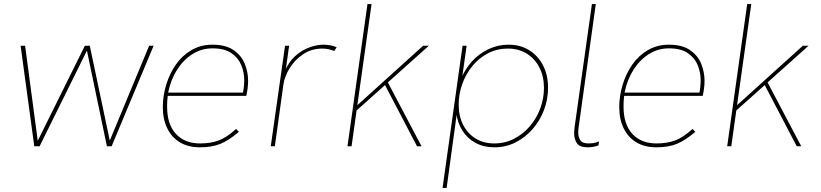

<svg xmlns="http://www.w3.org/2000/svg" viewBox="-20 -717 4023 941"><path d="M148 0 81 -493H103L165 -27L396 -493H420L518 -28L711 -493H733L527 0H504L406 -469L174 0Z M960 5Q903 5 862.5 -19Q822 -43 800 -87.5Q778 -132 778 -192Q778 -247 794.5 -301.5Q811 -356 842 -400.5Q873 -445 918.5 -471.5Q964 -498 1021 -498Q1087 -498 1125.5 -471Q1164 -444 1180 -403.5Q1196 -363 1196 -321Q1196 -301 1193 -280Q1190 -259 1187 -247H802Q800 -233 799.5 -220Q799 -207 799 -194Q799 -108 842 -61Q885 -14 961 -14Q1012 -14 1051.5 -28.5Q1091 -43 1137 -85L1151 -71Q1103 -30 1061.5 -12.5Q1020 5 960 5ZM1170 -258Q1173 -272 1175 -290Q1177 -308 1177 -324Q1177 -361 1163 -396.5Q1149 -432 1115 -456Q1081 -480 1021 -480Q968 -480 923.5 -452Q879 -424 848 -375.5Q817 -327 804 -263H1177Z M1307 0 1377 -493H1397L1379 -364L1375 -365Q1394 -413 1426.5 -442Q1459 -471 1496 -484.5Q1533 -498 1565 -498Q1582 -498 1599 -495Q1616 -492 1630 -485L1618 -467Q1607 -472 1591.5 -475.5Q1576 -479 1561 -479Q1507 -479 1466 -451.5Q1425 -424 1400 -383.5Q1375 -343 1369 -303L1327 0Z M2024 0 1867 -300 1718 -167 1722 -193 2054 -493H2082L1881 -313L2046 0ZM1683 0 1781 -697H1801L1703 0Z M2149 204 2247 -493H2267L2243 -323L2238 -327Q2259 -379 2294 -417Q2329 -455 2375 -476.5Q2421 -498 2472 -498Q2530 -498 2573.5 -471Q2617 -444 2641.5 -396.5Q2666 -349 2666 -287Q2666 -230 2646 -177.5Q2626 -125 2590 -84Q2554 -43 2506.5 -19Q2459 5 2403 5Q2351 5 2311 -16.5Q2271 -38 2246.5 -76.5Q2222 -115 2216 -165L2220 -169L2169 204ZM2402 -14Q2455 -14 2499.5 -37Q2544 -60 2577 -98.5Q2610 -137 2628 -186Q2646 -235 2646 -286Q2646 -342 2624 -385.5Q2602 -429 2562 -454Q2522 -479 2469 -479Q2417 -479 2373 -456.5Q2329 -434 2296.5 -395Q2264 -356 2246 -306.5Q2228 -257 2228 -204Q2228 -148 2250 -105Q2272 -62 2311 -38Q2350 -14 2402 -14Z M2861 5Q2821 5 2807.5 -15Q2794 -35 2794 -63Q2794 -65 2794.5 -74.5Q2795 -84 2796 -93L2881 -697H2900L2816 -94Q2815 -88 2814.5 -81.5Q2814 -75 2814 -67Q2814 -46 2824 -30Q2834 -14 2865 -14Q2876 -14 2888 -15.5Q2900 -17 2916 -24L2913 -4Q2897 1 2885.5 3Q2874 5 2861 5Z M3197 5Q3140 5 3099.5 -19Q3059 -43 3037 -87.5Q3015 -132 3015 -192Q3015 -247 3031.5 -301.5Q3048 -356 3079 -400.5Q3110 -445 3155.5 -471.5Q3201 -498 3258 -498Q3324 -498 3362.5 -471Q3401 -444 3417 -403.5Q3433 -363 3433 -321Q3433 -301 3430 -280Q3427 -259 3424 -247H3039Q3037 -233 3036.5 -220Q3036 -207 3036 -194Q3036 -108 3079 -61Q3122 -14 3198 -14Q3249 -14 3288.5 -28.5Q3328 -43 3374 -85L3388 -71Q3340 -30 3298.5 -12.5Q3257 5 3197 5ZM3407 -258Q3410 -272 3412 -290Q3414 -308 3414 -324Q3414 -361 3400 -396.5Q3386 -432 3352 -456Q3318 -480 3258 -480Q3205 -480 3160.5 -452Q3116 -424 3085 -375.5Q3054 -327 3041 -263H3414Z M3885 0 3728 -300 3579 -167 3583 -193 3915 -493H3943L3742 -313L3907 0ZM3544 0 3642 -697H3662L3564 0Z"/></svg>

Font: Hanken Grotesk Thin
Style: Italic
Weight: 250
Italic angle: -8°
Designer: Alfredo Marco Pradil
Foundry: Hanken Design Co.
Version: Version 3.013